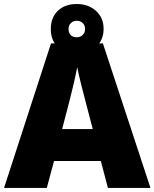

<svg xmlns="http://www.w3.org/2000/svg" viewBox="-20 -932 766 952"><path d="M515.1 0 480 -133.8H248L211.9 0H0L232.9 -716.8H490.2L726.1 0ZM439.9 -292 409.2 -409.2Q398.4 -448.2 383.1 -510.3Q367.7 -572.3 362.8 -599.1Q358.4 -574.2 345.5 -517.1Q332.5 -460 288.1 -292ZM493.7 -789.1Q493.7 -733.9 456.5 -699.5Q419.4 -665 360.8 -665Q301.8 -665 266.8 -698.5Q231.9 -731.9 231.9 -788.1Q231.9 -844.7 266.8 -878.4Q301.8 -912.1 360.8 -912.1Q418.5 -912.1 456.1 -877.9Q493.7 -843.8 493.7 -789.1ZM401.9 -788.1Q401.9 -806.6 389.9 -817.9Q377.9 -829.1 360.8 -829.1Q343.8 -829.1 331.8 -817.9Q319.8 -806.6 319.8 -788.1Q319.8 -770 330.1 -758.5Q340.3 -747.1 360.8 -747.1Q377.9 -747.1 389.9 -758.5Q401.9 -770 401.9 -788.1Z"/></svg>

Font: Open Sans ExtBd
Style: Bold
Weight: 800
Foundry: Ascender Corporation
Version: Version 1.10